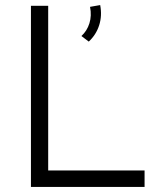

<svg xmlns="http://www.w3.org/2000/svg" viewBox="-20 -737 604 757"><path d="M102 0V-714H170V-65H550V0ZM330 -573 301 -595Q323 -615 332.5 -645Q342 -675 335 -710L375 -717Q383 -675 371 -637.5Q359 -600 330 -573Z"/></svg>

Font: Josefin Sans
Style: Regular
Weight: 400
Designer: Santiago Orozco
Foundry: Typemade
Version: Version 1.0